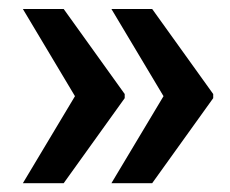

<svg xmlns="http://www.w3.org/2000/svg" viewBox="-20 -484 515 430"><path d="M122.6 -463.9 259.3 -273.4V-264.2L122.6 -73.7H31.2L147.9 -268.6L31.2 -463.9ZM320.8 -463.9 457.5 -273.4V-264.2L320.8 -73.7H229.5L346.2 -268.6L229.5 -463.9Z"/></svg>

Font: Battambang
Style: Bold
Weight: 700
Designer: Danh Hong
Version: Version 8.002; ttfautohint (v1.8.3)